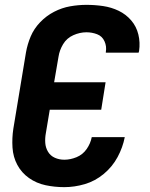

<svg xmlns="http://www.w3.org/2000/svg" viewBox="-20 -763 616 791"><path d="M245 8Q287 8 329.5 -4.5Q372 -17 407.5 -46.5Q443 -76 464.5 -116Q486 -156 494 -198H358Q353 -172 337 -149Q321 -126 295.5 -115.5Q270 -105 245 -105Q224 -105 206 -113Q188 -121 178 -137.5Q168 -154 166.5 -174Q165 -194 169 -215L185 -311H397L415 -424H203L221 -529Q225 -556 240 -581Q255 -606 282 -618Q309 -630 336 -630Q359 -630 380 -622Q401 -614 410.5 -593Q420 -572 416 -549V-546H551L553 -553Q558 -588 550 -621Q542 -654 520.5 -679Q499 -704 469 -718.5Q439 -733 405 -738Q371 -743 336 -743Q303 -743 269 -737Q235 -731 203 -714.5Q171 -698 145.5 -671.5Q120 -645 106.5 -613Q93 -581 87 -547L35 -233Q29 -194 31.5 -155Q34 -116 51.5 -83.5Q69 -51 99.5 -29.5Q130 -8 167.5 0Q205 8 245 8Z"/></svg>

Font: Iosevka Sparkle XBdObl
Style: Regular
Weight: 800
Italic angle: -9°
Designer: Belleve Invis
Foundry: Belleve Invis
Version: Version 4.5.0; ttfautohint (v1.8.3)